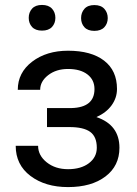

<svg xmlns="http://www.w3.org/2000/svg" viewBox="-20 -741 548 770"><path d="M358.9 -383.8Q358.9 -420.9 330.6 -442.6Q302.2 -464.4 252.9 -464.4Q205.1 -464.4 173.1 -439.5Q141.1 -414.6 141.1 -380.9H51.3Q51.3 -449.7 108.9 -493.7Q166.5 -537.6 252.9 -537.6Q345.7 -537.6 397.5 -497.8Q449.2 -458 449.2 -384.3Q449.2 -348.6 427.7 -318.8Q406.2 -289.1 366.7 -271.5Q459 -240.2 459 -148.4Q459 -75.7 402.8 -33.2Q346.7 9.3 252.9 9.3Q161.6 9.3 102.3 -35.4Q43 -80.1 43 -156.2H132.8Q132.8 -117.7 167.2 -90.1Q201.7 -62.5 252.9 -62.5Q304.7 -62.5 336.4 -86.4Q368.2 -110.4 368.2 -148.4Q368.2 -192.9 341.6 -212.2Q314.9 -231.4 258.8 -231.4H168.5V-307.6H266.6Q358.9 -310.1 358.9 -383.8ZM95.2 -669.4Q95.2 -691.4 108.6 -706.3Q122.1 -721.2 148.4 -721.2Q174.8 -721.2 188.5 -706.3Q202.1 -691.4 202.1 -669.4Q202.1 -647.5 188.5 -632.8Q174.8 -618.2 148.4 -618.2Q122.1 -618.2 108.6 -632.8Q95.2 -647.5 95.2 -669.4ZM305.2 -668.5Q305.2 -690.4 318.6 -705.6Q332 -720.7 358.4 -720.7Q384.8 -720.7 398.4 -705.6Q412.1 -690.4 412.1 -668.5Q412.1 -646.5 398.4 -631.8Q384.8 -617.2 358.4 -617.2Q332 -617.2 318.6 -631.8Q305.2 -646.5 305.2 -668.5Z"/></svg>

Font: APIMedia Roboto
Style: Regular
Weight: 400
Designer: Google
Version: Version 2.137; 2017